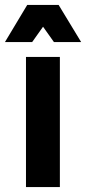

<svg xmlns="http://www.w3.org/2000/svg" viewBox="-45 -756 348 776"><path d="M60 0V-526H197V0ZM-25 -586 65 -736H192L283 -586H173L129 -648L85 -586Z"/></svg>

Font: Radio Canada Condensed
Style: Bold
Weight: 700
Width: 3
Designer: Charles Daoud, Etienne Aubert Bonn, Alexandre Saumier Demers, Jacques Le Bailly
Foundry: Radio-Canada
Version: Version 2.104; ttfautohint (v1.8.4.7-5d5b);gftools[0.9.28.de